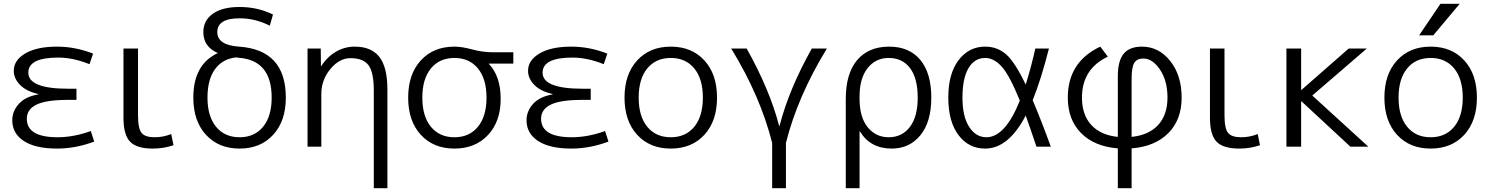

<svg xmlns="http://www.w3.org/2000/svg" viewBox="-20 -777 7883 1017"><path d="M183 -277V-279Q120 -293 86.5 -327Q53 -361 53 -402Q53 -458 114 -494Q175 -530 282 -530Q379 -530 473 -493L454 -437Q367 -472 288 -472Q130 -472 130 -392Q130 -307 342 -307H385V-248H342Q225 -248 173.5 -223Q122 -198 122 -148Q122 -50 285 -50Q370 -50 461 -83L479 -27Q380 10 282 10Q168 10 106.5 -30Q45 -70 45 -140Q45 -188 79.5 -226.5Q114 -265 183 -277Z M711 -520V-167Q711 -96 730 -73Q749 -50 799 -50Q845 -50 887 -67L899 -8Q848 10 789 10Q704 10 669 -26.5Q634 -63 634 -153V-520Z M1230 -473Q1158 -465 1118.5 -410Q1079 -355 1079 -260Q1079 -161 1124.5 -105.5Q1170 -50 1249 -50Q1328 -50 1373.5 -105.5Q1419 -161 1419 -260Q1419 -458 1245 -471Q1240 -471 1230 -473ZM1134 -496Q1057 -529 1057 -607Q1057 -668 1107 -704Q1157 -740 1249 -740Q1345 -740 1426 -700L1409 -641Q1332 -680 1249 -680Q1131 -680 1131 -607Q1131 -538 1246 -530Q1494 -513 1494 -260Q1494 -136 1427 -63Q1360 10 1249 10Q1138 10 1071 -63Q1004 -136 1004 -260Q1004 -436 1134 -496Z M1609 -520H1679L1680 -427H1682Q1712 -475 1758.5 -502.5Q1805 -530 1859 -530Q1947 -530 1989.5 -475.5Q2032 -421 2032 -303V220H1960V-297Q1960 -394 1932 -431.5Q1904 -469 1836 -469Q1778 -469 1730 -411.5Q1682 -354 1682 -278V0H1609Z M2387 -530Q2427 -530 2481.5 -515Q2536 -500 2595 -500H2699V-440H2570V-438Q2632 -373 2632 -253Q2632 -133 2564.5 -61.5Q2497 10 2387 10Q2276 10 2209 -63Q2142 -136 2142 -260Q2142 -384 2209 -457Q2276 -530 2387 -530ZM2262.5 -105.5Q2308 -50 2387 -50Q2466 -50 2511.5 -105.5Q2557 -161 2557 -260Q2557 -359 2511.5 -414.5Q2466 -470 2387 -470Q2308 -470 2262.5 -414.5Q2217 -359 2217 -260Q2217 -161 2262.5 -105.5Z M2907 -277V-279Q2844 -293 2810.5 -327Q2777 -361 2777 -402Q2777 -458 2838 -494Q2899 -530 3006 -530Q3103 -530 3197 -493L3178 -437Q3091 -472 3012 -472Q2854 -472 2854 -392Q2854 -307 3066 -307H3109V-248H3066Q2949 -248 2897.5 -223Q2846 -198 2846 -148Q2846 -50 3009 -50Q3094 -50 3185 -83L3203 -27Q3104 10 3006 10Q2892 10 2830.5 -30Q2769 -70 2769 -140Q2769 -188 2803.5 -226.5Q2838 -265 2907 -277Z M3657.5 -414.5Q3612 -470 3533 -470Q3454 -470 3408.5 -414.5Q3363 -359 3363 -260Q3363 -161 3408.5 -105.5Q3454 -50 3533 -50Q3612 -50 3657.5 -105.5Q3703 -161 3703 -260Q3703 -359 3657.5 -414.5ZM3711 -63Q3644 10 3533 10Q3422 10 3355 -63Q3288 -136 3288 -260Q3288 -384 3355 -457Q3422 -530 3533 -530Q3644 -530 3711 -457Q3778 -384 3778 -260Q3778 -136 3711 -63Z M4109 -110Q4159 -304 4280 -520H4360Q4205 -267 4143 -20V220H4070V-20Q4008 -267 3853 -520H3935Q4058 -300 4107 -110Z M4460 220V-253Q4460 -387 4520 -458.5Q4580 -530 4690 -530Q4796 -530 4854.5 -460Q4913 -390 4913 -260Q4913 -132 4855.5 -61Q4798 10 4703 10Q4590 10 4535 -81H4533V220ZM4841 -260Q4841 -362 4800.5 -416Q4760 -470 4687 -470Q4618 -470 4575.5 -416Q4533 -362 4533 -267V-253Q4533 -156 4576 -103Q4619 -50 4687 -50Q4758 -50 4799.5 -104.5Q4841 -159 4841 -260Z M5450 -246Q5496 -138 5546 0H5470Q5428 -125 5413 -165Q5322 10 5198 10Q5111 10 5057 -61.5Q5003 -133 5003 -260Q5003 -387 5057.5 -458.5Q5112 -530 5198 -530Q5262 -530 5308.5 -490Q5355 -450 5413 -329Q5443 -425 5464 -520H5536Q5496 -361 5450 -246ZM5382 -244Q5328 -377 5286.5 -423.5Q5245 -470 5198 -470Q5142 -470 5110 -416Q5078 -362 5078 -260Q5078 -160 5113.5 -105Q5149 -50 5205 -50Q5304 -50 5382 -244Z M5848 -477Q5711 -412 5711 -260Q5711 -169 5760.5 -115Q5810 -61 5901 -52V-373Q5901 -455 5932 -492.5Q5963 -530 6029 -530Q6118 -530 6178.5 -454Q6239 -378 6239 -260Q6239 -143 6168.5 -72Q6098 -1 5974 9V220H5901V9Q5777 -1 5706.5 -72Q5636 -143 5636 -260Q5636 -449 5808 -530ZM5974 -52Q6065 -61 6114.5 -115Q6164 -169 6164 -260Q6164 -349 6124.5 -408Q6085 -467 6036 -467Q6003 -467 5988.5 -444.5Q5974 -422 5974 -360Z M6466 -520V-167Q6466 -96 6485 -73Q6504 -50 6554 -50Q6600 -50 6642 -67L6654 -8Q6603 10 6544 10Q6459 10 6424 -26.5Q6389 -63 6389 -153V-520Z M6873 -300 7124 -520H7220L6931 -271L7228 0H7133L6873 -241H6872V0H6794V-520H6872V-300Z M7572 -590H7497L7610 -757H7712ZM7380 -63Q7313 -136 7313 -260Q7313 -384 7380 -457Q7447 -530 7558 -530Q7669 -530 7736 -457Q7803 -384 7803 -260Q7803 -136 7736 -63Q7669 10 7558 10Q7447 10 7380 -63ZM7433.5 -105.5Q7479 -50 7558 -50Q7637 -50 7682.5 -105.5Q7728 -161 7728 -260Q7728 -359 7682.5 -414.5Q7637 -470 7558 -470Q7479 -470 7433.5 -414.5Q7388 -359 7388 -260Q7388 -161 7433.5 -105.5Z"/></svg>

Font: M PLUS 1p
Style: Regular
Weight: 400
Version: Version 1.062